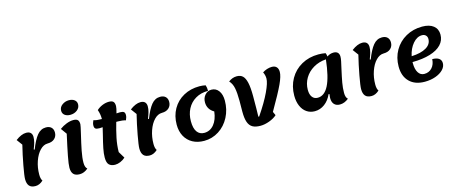

<svg xmlns="http://www.w3.org/2000/svg" viewBox="-47 -1516 5282 2222"><g transform="rotate(-15 2593.5 -405.0)"><path d="M74 -83Q74 -121 96.5 -243Q119 -365 147 -478L97 -546Q167 -599 224 -599Q260 -599 277.5 -581Q295 -563 295 -531Q295 -499 286 -466Q277 -433 260 -390L270 -385Q312 -494 355.5 -547Q399 -600 461 -600Q502 -600 525 -578Q548 -556 548 -517Q548 -472 517.5 -443.5Q487 -415 433 -415Q384 -415 341 -370.5Q298 -326 272 -251Q246 -176 246 -92Q246 -41 264 -16Q220 25 172 25Q121 25 97.5 -2Q74 -29 74 -83Z M682 -740Q682 -782 718 -808.5Q754 -835 799 -835Q840 -835 865.5 -815.5Q891 -796 891 -763Q891 -721 856.5 -694Q822 -667 774 -667Q733 -667 707.5 -686.5Q682 -706 682 -740ZM604 -78Q604 -118 622.5 -214.5Q641 -311 676 -467L625 -538Q663 -566 707 -583Q751 -600 789 -600Q826 -600 841.5 -584.5Q857 -569 857 -533Q857 -519 834 -422Q808 -314 792 -232.5Q776 -151 776 -92Q776 -36 802 -16Q755 25 702 25Q651 25 627.5 -0.5Q604 -26 604 -78Z M1394 -499Q1394 -474 1378 -439Q1339 -451 1286 -451H1265Q1238 -358 1220.5 -274Q1203 -190 1202 -106L1249 -27Q1221 -2 1188.5 11.5Q1156 25 1126 25Q1081 25 1055 1.5Q1029 -22 1029 -86Q1029 -134 1041.5 -196Q1054 -258 1077 -348L1097 -432Q1071 -430 1058 -430Q1024 -430 1011 -440.5Q998 -451 998 -477Q998 -506 1014 -538Q1051 -526 1107 -526H1113V-532Q1113 -585 1094 -638Q1123 -665 1162.5 -681.5Q1202 -698 1242 -698Q1279 -698 1294.5 -682Q1310 -666 1310 -629Q1310 -606 1293 -545Q1321 -547 1334 -547Q1368 -547 1381 -536.5Q1394 -526 1394 -499Z M1443 -83Q1443 -121 1465.5 -243Q1488 -365 1516 -478L1466 -546Q1536 -599 1593 -599Q1629 -599 1646.5 -581Q1664 -563 1664 -531Q1664 -499 1655 -466Q1646 -433 1629 -390L1639 -385Q1681 -494 1724.5 -547Q1768 -600 1830 -600Q1871 -600 1894 -578Q1917 -556 1917 -517Q1917 -472 1886.5 -443.5Q1856 -415 1802 -415Q1753 -415 1710 -370.5Q1667 -326 1641 -251Q1615 -176 1615 -92Q1615 -41 1633 -16Q1589 25 1541 25Q1490 25 1466.5 -2Q1443 -29 1443 -83Z M1932 -238Q1932 -343 1979 -425.5Q2026 -508 2110 -554Q2194 -600 2300 -600Q2338 -600 2374 -592Q2385 -561 2384 -523Q2297 -523 2233 -485Q2169 -447 2135 -381.5Q2101 -316 2101 -234Q2101 -149 2131.5 -106.5Q2162 -64 2217 -64Q2287 -64 2334 -120.5Q2381 -177 2392 -274Q2315 -319 2315 -403Q2315 -455 2346.5 -490.5Q2378 -526 2424 -526Q2478 -526 2510.5 -482Q2543 -438 2543 -364Q2543 -257 2496.5 -167.5Q2450 -78 2369.5 -26.5Q2289 25 2193 25Q2114 25 2055 -7.5Q1996 -40 1964 -99.5Q1932 -159 1932 -238Z M2706 -318Q2706 -411 2694.5 -469.5Q2683 -528 2648 -564Q2694 -600 2748 -600Q2792 -600 2818.5 -575Q2845 -550 2858.5 -491Q2872 -432 2872 -329Q2872 -157 2869 -83H2879Q2975 -224 3024.5 -329.5Q3074 -435 3074 -486Q3074 -527 3055 -564Q3080 -581 3109.5 -590.5Q3139 -600 3168 -600Q3204 -600 3223.5 -579.5Q3243 -559 3243 -520Q3243 -470 3201 -379Q3159 -288 3046 -93L3066 -49Q3031 -17 2974.5 4Q2918 25 2867 25Q2807 25 2772 4.5Q2737 -16 2721 -62Q2705 -108 2705 -186Z M3924 -16Q3874 25 3819 25Q3775 25 3751 -1Q3727 -27 3727 -75Q3727 -93 3732 -121L3722 -126Q3691 -55 3637 -15Q3583 25 3518 25Q3463 25 3421 -4Q3379 -33 3356 -86.5Q3333 -140 3333 -210Q3333 -322 3383.5 -411Q3434 -500 3523.5 -550Q3613 -600 3726 -600Q3769 -600 3811 -592Q3819 -574 3822 -549Q3857 -575 3901 -575Q3933 -575 3950 -558Q3967 -541 3967 -509Q3967 -488 3960.5 -456Q3954 -424 3941 -368Q3920 -275 3909 -213Q3898 -151 3898 -92Q3898 -37 3924 -16ZM3796 -522Q3711 -516 3644 -476.5Q3577 -437 3539.5 -373.5Q3502 -310 3502 -235Q3502 -179 3525.5 -148Q3549 -117 3591 -117Q3672 -117 3722.5 -216.5Q3773 -316 3796 -522Z M4100 -83Q4100 -121 4122.5 -243Q4145 -365 4173 -478L4123 -546Q4193 -599 4250 -599Q4286 -599 4303.5 -581Q4321 -563 4321 -531Q4321 -499 4312 -466Q4303 -433 4286 -390L4296 -385Q4338 -494 4381.5 -547Q4425 -600 4487 -600Q4528 -600 4551 -578Q4574 -556 4574 -517Q4574 -472 4543.5 -443.5Q4513 -415 4459 -415Q4410 -415 4367 -370.5Q4324 -326 4298 -251Q4272 -176 4272 -92Q4272 -41 4290 -16Q4246 25 4198 25Q4147 25 4123.5 -2Q4100 -29 4100 -83Z M4756 -232V-219Q4756 -146 4782 -105Q4808 -64 4854 -64Q4910 -64 4946 -103Q4982 -142 4985 -206Q5037 -206 5064.5 -186.5Q5092 -167 5092 -130Q5092 -88 5058 -52.5Q5024 -17 4965.5 4Q4907 25 4836 25Q4719 25 4653 -41Q4587 -107 4587 -223Q4587 -330 4636.5 -416Q4686 -502 4773 -551Q4860 -600 4968 -600Q5055 -600 5103 -562Q5151 -524 5151 -456Q5151 -387 5104 -337Q5057 -287 4968 -260Q4879 -233 4756 -232ZM4764 -300Q4878 -305 4940.5 -342.5Q5003 -380 5003 -444Q5003 -471 4986 -487.5Q4969 -504 4941 -504Q4881 -504 4831.5 -446Q4782 -388 4764 -300Z"/></g></svg>

Font: Lemonada SemiBold
Style: Regular
Weight: 600
Designer: Mohamed Gaber (Arabic) Eduardo Tunni (Latin)
Foundry: Kief Type Foundry
Version: Version 3.006